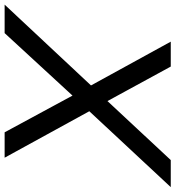

<svg xmlns="http://www.w3.org/2000/svg" viewBox="-24 -754 740 809"><g transform="rotate(90 345.5 -350.0)"><path d="M-39 0 324 -388 319 -332 117 -700H222L385 -401L341 -405L616 -700H730L389 -334L392 -390L606 0H499L327 -318L371 -315L81 0Z"/></g></svg>

Font: MOST Montserrat Medium
Style: Italic
Weight: 500
Italic angle: -11.3°
Designer: Julieta Ulanovsky
Foundry: Julieta Ulanovsky
Version: Version 8.000;March 11, 2024;FontCreator 15.0.0.2926 64-bit